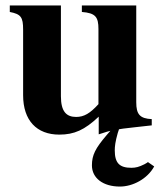

<svg xmlns="http://www.w3.org/2000/svg" viewBox="-20 -481 596 706"><path d="M538 -20V-43C494 -45 481 -61 481 -105V-461H281V-437C331 -433 342 -419 342 -374V-98C311 -64 289 -51 260 -51C224 -51 204 -71 204 -127V-461H16V-437C57 -429 65 -418 65 -372V-131C65 -38 115 14 198 14C253 14 291 -3 343 -52V13C386 -2 410 -6 475 -13ZM524 115C521 117 519 119 511 123C491 133 479 136 463 136C420 136 402 119 402 72C402 57 404 40 413 8C416 -2 418 -5 419 -12L386 0C382 5 380 6 372 16C331 64 318 89 318 127C318 174 359 205 421 205C468 205 522 177 547 131Z"/></svg>

Font: XITS Math
Style: Bold
Weight: 700
Designer: MicroPress Inc., with final additions and corrections provided by Coen Hoffman, Elsevier (retired)
Version: Version 1.105